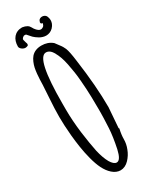

<svg xmlns="http://www.w3.org/2000/svg" viewBox="-235 -953 810 1023"><g transform="rotate(-30 170.0 -441.0)"><path d="M199.7 -877.4C199.7 -869.6 203.6 -866.2 210.4 -867.7C210 -859.9 206.5 -851.6 201.7 -848.1C190.9 -841.3 188 -841.3 179.2 -843.3C170.9 -845.2 155.8 -859.9 147.5 -877C141.1 -889.6 127.9 -898.4 104 -901.9C58.6 -901.9 33.7 -869.6 33.7 -824.2C33.7 -811.5 51.8 -798.3 65.9 -798.3C70.8 -798.8 75.2 -799.3 81.5 -802.2C85.4 -807.1 85.9 -813 82 -820.8C78.1 -833.5 76.2 -841.8 76.2 -844.2C76.2 -844.7 79.6 -851.1 83.5 -854.5C85.9 -856.4 88.4 -856 90.8 -858.9H100.1C101.6 -857.9 102.1 -858.4 103.5 -857.9C112.8 -846.7 121.1 -837.4 127 -831.5C133.8 -824.7 142.6 -818.4 155.3 -810.5C167.5 -803.7 181.2 -799.3 194.3 -799.3C209.5 -799.3 224.6 -804.7 237.3 -817.4C251 -831.5 255.4 -846.2 255.4 -859.4C255.4 -869.6 252 -879.4 249 -886.2C236.8 -903.8 210.4 -900.9 203.6 -887.7ZM290.5 -303.2C290.5 -390.6 282.7 -489.7 267.1 -600.6C261.7 -644 255.9 -670.9 250.5 -683.6L251 -683.1C246.1 -694.8 238.8 -707.5 228.5 -720.2L211.4 -743.2C192.4 -759.3 170.4 -766.6 144.5 -766.6C118.2 -766.6 96.7 -758.3 81.5 -741.2C68.4 -726.1 59.1 -702.1 54.7 -681.6C50.8 -662.6 47.9 -632.3 47.4 -613.3C47.4 -602.5 46.4 -591.8 46.4 -581.5C45.9 -569.8 44.4 -542.5 41.5 -501C38.6 -460 37.1 -422.4 37.1 -389.2C37.1 -356.4 39.1 -317.4 43 -273.4C48.3 -220.2 54.7 -171.9 68.8 -118.2C83 -64.9 100.6 -25.9 129.9 0C144.5 13.2 161.6 20.5 178.7 20.5C197.3 20.5 215.8 12.2 231.4 -4.4C246.1 -20 257.3 -37.6 264.6 -57.6C272.5 -77.1 275.9 -96.2 275.9 -115.2C275.9 -132.3 278.3 -152.3 283.7 -175.8L281.2 -180.2ZM147 -722.7C163.6 -722.7 176.8 -711.9 188.5 -691.9H188C200.7 -669.4 210 -644.5 217.3 -607.9C224.6 -569.8 230 -539.1 232.9 -499V-499.5L236.8 -444.8C237.8 -430.2 238.3 -413.6 238.8 -394C239.3 -375 239.3 -360.8 239.3 -352.1C239.7 -344.2 239.7 -334 239.7 -322.3V-298.8C239.7 -284.7 238.8 -251.5 236.3 -205.1C234.4 -171.9 228.5 -130.9 218.8 -85.4C210 -45.9 197.8 -25.9 181.6 -25.9C169.4 -25.9 157.2 -37.1 146.5 -55.2C134.3 -76.7 125 -104 117.7 -135.3C110.8 -168 104 -210 97.2 -260.7C90.8 -312.5 87.4 -360.8 87.4 -405.3V-443.4C87.4 -629.9 106.9 -722.7 147 -722.7Z"/></g></svg>

Font: Amatic Mod Bold ONEptTWO
Style: Bold
Weight: 700
Designer: David Occhino Design
Foundry: David Occhino Design
Version: Version 1.2